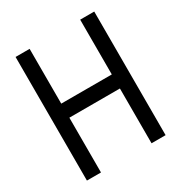

<svg xmlns="http://www.w3.org/2000/svg" viewBox="-155 -756 817 867"><g transform="rotate(-30 254.0 -322.5)"><path d="M459 0H385.7V-285.6H122.1V0H48.8V-644.5H122.1V-358.9H385.7V-644.5H459Z"/></g></svg>

Font: Catrinity
Style: Regular
Weight: 400
Designer: Alexander Lange
Foundry: High-Logic / Made with FontCreator
Version: Version 2.090;May 20, 2024;FontCreator 15.0.0.2974 64-bit